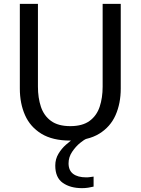

<svg xmlns="http://www.w3.org/2000/svg" viewBox="-20 -720 730 997"><path d="M345 10Q253 10 195 -25.5Q137 -61 110 -122Q83 -183 83 -260V-700H177V-270Q177 -212 192.5 -165.5Q208 -119 245 -92Q282 -65 345 -65Q408 -65 445 -92Q482 -119 497.5 -165.5Q513 -212 513 -270V-700H607V-260Q607 -183 580 -122Q553 -61 495 -25.5Q437 10 345 10ZM406 257Q345 257 306 229.5Q267 202 267 140Q267 106 283.5 78.5Q300 51 323 31Q346 11 363 0H431Q418 4 395.5 22.5Q373 41 354.5 68.5Q336 96 336 128Q336 165 360 183Q384 201 428 201Q439 201 448 199.5Q457 198 466 197V249Q454 252 438.5 254.5Q423 257 406 257Z"/></svg>

Font: Hedvig Letters Sans
Style: Regular
Weight: 400
Designer: Alexander Örn & Tor Weibull
Foundry: Kanon Foundry
Version: Version 1.000; ttfautohint (v1.8.4.7-5d5b)